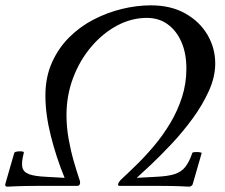

<svg xmlns="http://www.w3.org/2000/svg" viewBox="-30 -696 841 719"><path d="M-2 3Q-14 3 -9 -11L23 -122Q24 -127 33.5 -128.5Q43 -130 52 -129Q61 -128 59 -123Q50 -89 53.5 -70.5Q57 -52 78 -44Q99 -36 141 -34L212 -30Q181 -105 160.5 -186.5Q140 -268 140 -338Q140 -406 164 -460.5Q188 -515 228.5 -555.5Q269 -596 320 -622.5Q371 -649 426.5 -662.5Q482 -676 535 -676Q610 -676 664 -645.5Q718 -615 747 -565.5Q776 -516 776 -458Q776 -408 752 -355Q728 -302 690.5 -251Q653 -200 611.5 -156Q570 -112 535 -79Q500 -46 482 -30L556 -34Q599 -36 624 -44Q649 -52 664 -71Q679 -90 690 -123Q691 -126 700 -126.5Q709 -127 717.5 -126Q726 -125 725 -122L693 -11Q692 -4 687.5 -0.5Q683 3 678 3Q641 1 611 0.5Q581 0 558 0Q523 0 488 0Q453 0 418 0Q412 0 412 -5Q412 -8 415.5 -14Q419 -20 428 -28Q454 -52 486 -83.5Q518 -115 550 -153.5Q582 -192 608.5 -236.5Q635 -281 651.5 -332Q668 -383 668 -439Q668 -496 649.5 -538.5Q631 -581 598 -605Q565 -629 520 -629Q462 -629 408 -600Q354 -571 311 -520Q268 -469 243.5 -403.5Q219 -338 219 -265Q219 -220 227 -175.5Q235 -131 246 -93Q257 -55 266 -28Q268 -23 269 -19.5Q270 -16 270 -12Q270 -7 267.5 -3.5Q265 0 260 0Q225 0 189.5 0Q154 0 119 0Q97 0 66.5 0.5Q36 1 -2 3Z"/></svg>

Font: Junicode VF
Style: Italic
Weight: 400
Italic angle: -11°
Designer: Peter S. Baker
Version: Version 2.209